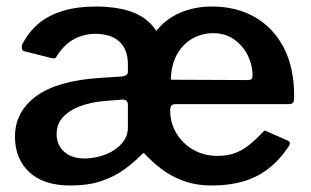

<svg xmlns="http://www.w3.org/2000/svg" viewBox="-20 -560 957 590"><path d="M520 -240Q510 -240 506.5 -235.5Q503 -231 503 -219Q503 -191 514 -166Q525 -141 545 -121.5Q565 -102 591 -91.5Q617 -81 648 -81Q681 -81 704.5 -90.5Q728 -100 748 -116.5Q768 -133 787 -153Q791 -158 793.5 -158.5Q796 -159 803 -155L864 -128Q876 -123 867 -110Q839 -68 804.5 -41.5Q770 -15 727.5 -2.5Q685 10 632 10Q582 10 543 -4.5Q504 -19 475 -41.5Q446 -64 425 -87Q422 -92 417 -87Q392 -61 361.5 -39Q331 -17 291 -3.5Q251 10 196 10Q114 10 70 -31Q26 -72 26 -140Q26 -217 92 -265Q158 -313 293 -321L355 -325Q362 -326 367.5 -329Q373 -332 373 -340V-363Q373 -407 347.5 -431.5Q322 -456 272 -456Q239 -456 209 -440.5Q179 -425 156 -390Q152 -382 149 -381Q146 -380 136 -382L53 -403Q48 -405 47 -412Q46 -419 49 -425Q69 -463 99 -488Q129 -513 173 -526.5Q217 -540 278 -540Q348 -539 392.5 -520.5Q437 -502 460 -465Q491 -503 535 -521.5Q579 -540 631 -540Q706 -540 763 -507.5Q820 -475 852 -413.5Q884 -352 884 -263Q884 -252 881.5 -246Q879 -240 866 -240H520ZM635 -458Q600 -458 570.5 -441Q541 -424 523.5 -392Q506 -360 505 -315L739 -314Q750 -314 753 -317Q756 -320 756 -329Q756 -360 741.5 -389.5Q727 -419 700 -438.5Q673 -458 635 -458ZM373 -237Q373 -246 369 -250Q365 -254 356 -254L306 -250Q263 -247 228.5 -234.5Q194 -222 174 -200.5Q154 -179 154 -148Q154 -114 178 -93Q202 -72 246 -73Q280 -75 308.5 -87Q337 -99 355 -120Q373 -141 373 -167V-237Z"/></svg>

Font: Libre Franklin SemiBold
Style: Regular
Weight: 600
Designer: Pablo Impallari, Rodrigo Fuenzalida, Nhung Nguyen
Foundry: Impallari Type
Version: Version 3.000